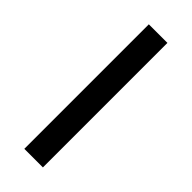

<svg xmlns="http://www.w3.org/2000/svg" viewBox="26 -203 471 471"><g transform="rotate(-45 261.0 32.0)"><path d="M45 64.5V0H477V64.5Z"/></g></svg>

Font: Encode Sans SC SemiCondensed
Style: Regular
Weight: 400
Width: 4
Designer: Multiple Designers
Foundry: Impallari Type
Version: Version 3.002